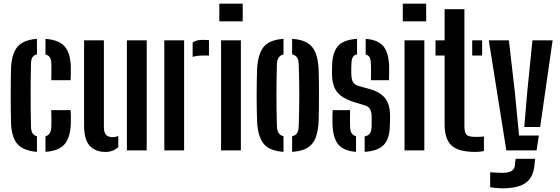

<svg xmlns="http://www.w3.org/2000/svg" viewBox="-20 -820 3053 1047"><path d="M40.5 -141.5Q39.5 -170 39 -211.2Q38.5 -252.5 38.5 -297.8Q38.5 -343 39 -385Q39.5 -427 40.5 -457Q45.5 -532.5 78 -567.8Q110.5 -603 181.5 -608V-523.5Q164.5 -519.5 157 -507.8Q149.5 -496 149 -473Q148 -428.5 147.5 -385.8Q147 -343 147 -301Q147 -259 147.5 -216.8Q148 -174.5 149 -130.5Q149.5 -106.5 157 -94Q164.5 -81.5 181.5 -77V8Q110 2.5 77.2 -32.2Q44.5 -67 40.5 -141.5ZM228 8V-76.5Q244 -81.5 251.5 -94Q259 -106.5 260 -130.5Q260.5 -146 260.5 -168.8Q260.5 -191.5 259.5 -219.5H365Q366 -205.5 366.5 -182.5Q367 -159.5 366 -141.5Q362.5 -67 330.5 -31.8Q298.5 3.5 228 8ZM259.5 -382.5Q260 -395 260.2 -412.5Q260.5 -430 260.2 -446.5Q260 -463 260 -473Q259 -496 251.5 -507.5Q244 -519 228 -523V-608Q299 -603 331 -568.5Q363 -534 366 -461Q366.5 -443 366.2 -419.8Q366 -396.5 365 -382.5Z M438.5 -135.5V-600H546.5V-126.5Q546.5 -98 558.2 -85Q570 -72 595 -72Q610 -72 625 -78.5V-18Q597 8.5 555 8.5Q500.5 8.5 469.5 -25Q438.5 -58.5 438.5 -135.5ZM672 0V-600H780V0Z M876 0V-600H984V0ZM1030.5 -509.5V-587.5Q1049 -602.5 1082.5 -602.5Q1093 -602.5 1103.2 -602Q1113.5 -601.5 1119.5 -601V-517H1083.5Q1051.5 -517 1030.5 -509.5Z M1176 -703.5V-800H1303.5V-703.5ZM1185.5 0V-600H1293.5V0Z M1382 -157Q1381 -185.5 1380.2 -222.5Q1379.5 -259.5 1379.5 -299Q1379.5 -338.5 1380.2 -376Q1381 -413.5 1382 -443.5Q1386.5 -526 1418 -564.5Q1449.5 -603 1526 -608V-523Q1507.5 -518.5 1499.2 -505.5Q1491 -492.5 1490 -469.5Q1489 -425.5 1488.2 -383.5Q1487.5 -341.5 1487.5 -300Q1487.5 -258.5 1488.2 -216.5Q1489 -174.5 1490 -131Q1491 -107.5 1499.5 -94.5Q1508 -81.5 1526 -77V8Q1450 3 1418.2 -35.5Q1386.5 -74 1382 -157ZM1573 8V-76.5Q1591.5 -81 1600 -94.2Q1608.5 -107.5 1609 -131Q1610.5 -175 1611.2 -217Q1612 -259 1612 -300.5Q1612 -342 1611.2 -383.8Q1610.5 -425.5 1609 -469.5Q1608.5 -493.5 1600.2 -506.2Q1592 -519 1573 -523.5V-608Q1624.5 -605 1655.2 -586.8Q1686 -568.5 1700.2 -533.5Q1714.5 -498.5 1717.5 -443.5Q1718.5 -414.5 1719 -377.8Q1719.5 -341 1719.5 -301.2Q1719.5 -261.5 1719 -224.2Q1718.5 -187 1717.5 -157Q1714.5 -102 1700.2 -66.5Q1686 -31 1655.2 -13Q1624.5 5 1573 8Z M1793 -141.5Q1792.5 -159.5 1792.8 -182.5Q1793 -205.5 1794 -219.5H1889Q1888.5 -191.5 1888.5 -168.8Q1888.5 -146 1889 -130.5Q1889.5 -106.5 1897.5 -94Q1905.5 -81.5 1921.5 -77V8Q1854 3 1825 -32Q1796 -67 1793 -141.5ZM1968.5 8V-76Q1988.5 -80 1997.2 -92.8Q2006 -105.5 2006.5 -130.5Q2006.5 -144 2006.5 -150.8Q2006.5 -157.5 2006.8 -163.8Q2007 -170 2006.5 -182.5Q2006.5 -208.5 1998.5 -223.8Q1990.5 -239 1969 -245.5L1910 -263.5Q1870.5 -276 1844 -294.2Q1817.5 -312.5 1804.2 -341.5Q1791 -370.5 1790.5 -414.5Q1790.5 -425.5 1790.5 -435.5Q1790.5 -445.5 1791 -456.5Q1791.5 -532 1822 -567.8Q1852.5 -603.5 1927 -608V-523.5Q1910.5 -520 1903.8 -508Q1897 -496 1896.5 -473Q1896 -458.5 1895.5 -449.8Q1895 -441 1895.5 -423Q1895.5 -395 1902.5 -377Q1909.5 -359 1935.5 -351L1988.5 -336.5Q2048 -321.5 2077.5 -287.8Q2107 -254 2107 -188Q2107 -176.5 2106.8 -163.5Q2106.5 -150.5 2106 -138.5Q2105.5 -65.5 2073.8 -31Q2042 3.5 1968.5 8ZM2002.5 -382.5Q2003 -395 2003.2 -412.5Q2003.5 -430 2003.2 -446.5Q2003 -463 2002.5 -473Q2002 -495.5 1995.5 -507.2Q1989 -519 1974 -523V-608Q2042 -603 2070.5 -568.2Q2099 -533.5 2102 -461Q2102 -449.5 2102 -434.5Q2102 -419.5 2101.8 -405.5Q2101.5 -391.5 2101 -382.5Z M2176.5 -703.5V-800H2304V-703.5ZM2186 0V-600H2294V0Z M2355 -517V-600H2404.5V-770H2512.5V-129.5Q2512.5 -98 2523.8 -85.8Q2535 -73.5 2573.5 -73.5Q2586.5 -73.5 2596.5 -74Q2606.5 -74.5 2619 -75.5V3.5Q2609 6 2597.2 7.2Q2585.5 8.5 2573 8.5Q2480.5 8.5 2442.5 -26.5Q2404.5 -61.5 2404.5 -141.5V-517ZM2555 -517V-600H2609V-517Z M2741 0 2645.5 -600H2755L2787.5 -318L2810.5 -81H2918.5L2906 0ZM2719.5 207Q2704.5 207 2686.2 205.2Q2668 203.5 2653 201V119.5Q2665.5 120.5 2685 121.5Q2704.5 122.5 2719 122.5Q2756 122.5 2772.5 110.5Q2789 98.5 2788.5 69L2792 46H2898.5L2895.5 69Q2893 118.5 2873.5 149Q2854 179.5 2815.8 193.2Q2777.5 207 2719.5 207ZM2839 -127.5 2855 -318 2883.5 -600H2993.5L2925.5 -127.5Z"/></svg>

Font: Big Shoulders Stencil Display Thin
Style: Bold
Weight: 700
Version: Version 2.001